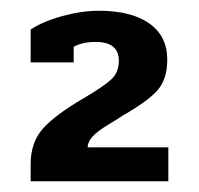

<svg xmlns="http://www.w3.org/2000/svg" viewBox="-20 -682 370 357"><path d="M37 -377Q37 -417 59.5 -442.5Q82 -468 135 -499Q174 -522 187.5 -535Q201 -548 201 -569Q201 -604 158 -604Q133 -604 117 -595V-566H37V-627Q59 -642 95.5 -652Q132 -662 164 -662Q224 -662 257.5 -638.5Q291 -615 291 -571Q291 -536 274 -515.5Q257 -495 208 -467Q201 -462 181 -450Q161 -438 152 -428Q143 -418 143 -408H293V-345H37Z"/></svg>

Font: Pridi Medium
Style: Regular
Weight: 500
Designer: Katatrad Team
Foundry: CadsonDemak
Version: Version 1.001